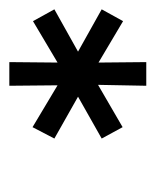

<svg xmlns="http://www.w3.org/2000/svg" viewBox="20 -782 341 422"><g transform="rotate(-90 191.0 -570.5)"><path d="M356 -471 265 -525 266 -420H214L216 -526L123 -472L98 -518L190 -570L98 -622L123 -670L215 -615L214 -721H266L265 -615L356 -669L382 -622L289 -570L382 -518Z"/></g></svg>

Font: Gontserrat
Style: Italic
Weight: 400
Italic angle: -11.3°
Designer: Julieta Ulanovsky
Foundry: Julieta Ulanovsky
Version: Version 6.001